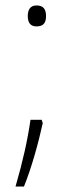

<svg xmlns="http://www.w3.org/2000/svg" viewBox="-20 -556 270 705"><path d="M82 -497C82 -474 91 -459 114 -459C141 -459 149 -474 149 -497C149 -520 141 -536 114 -536C91 -536 82 -520 82 -497ZM137 -104 133 -116H92C81 -41 64 36 37 129H68C96 60 121 -31 137 -104Z"/></svg>

Font: Noto Sans Ethiopic ExtraLight
Style: Regular
Weight: 200
Designer: Monotype Design Team
Foundry: Monotype Imaging Inc.
Version: Version 2.102